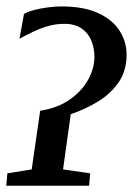

<svg xmlns="http://www.w3.org/2000/svg" viewBox="-30 -592 424 612"><path d="M-10 0 -6.5 -39.5 71 -52 98 -239Q155.5 -248 194 -275.8Q232.5 -303.5 251.8 -339.5Q271 -375.5 271 -410.5Q271 -438.5 261.2 -462.5Q251.5 -486.5 230.2 -501.2Q209 -516 175.5 -516Q148.5 -516 123.8 -509Q99 -502 76.5 -491.2Q54 -480.5 32 -468.5L46.5 -547.5Q59 -555 79.5 -560.2Q100 -565.5 122.8 -568.5Q145.5 -571.5 166 -571.5Q237.5 -571.5 283.5 -550Q329.5 -528.5 351.5 -493.5Q373.5 -458.5 373.5 -417.5Q373.5 -367.5 349 -331Q324.5 -294.5 284.2 -269.5Q244 -244.5 195.5 -228L171 -52L257.5 -39.5L254 0Z"/></svg>

Font: Merriweather Light 18pt
Style: Italic
Weight: 400
Italic angle: -7.8°
Version: Version 2.101